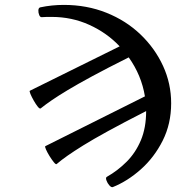

<svg xmlns="http://www.w3.org/2000/svg" viewBox="-20 -696 727 783"><path d="M211 -27Q208 -24 199.5 -34.5Q191 -45 182 -59.5Q173 -74 167.5 -86.5Q162 -99 165 -100L571 -303Q557 -389 505 -462Q415 -417 355 -384.5Q295 -352 256 -328.5Q217 -305 191.5 -287.5Q166 -270 146 -254Q142 -251 134 -261Q126 -271 117.5 -286Q109 -301 104 -313Q99 -325 102 -326L468 -507Q416 -562 344.5 -594.5Q273 -627 191 -627Q181 -627 170.5 -627Q160 -627 151 -626Q144 -625 140 -634.5Q136 -644 136.5 -654Q137 -664 144 -666Q191 -676 240 -676Q334 -676 414 -644Q494 -612 553 -555.5Q612 -499 645 -427Q678 -355 678 -275Q678 -191 643.5 -122.5Q609 -54 554.5 -5.5Q500 43 440 67Q434 69 426 60Q418 51 414 39.5Q410 28 416 25Q460 0 496.5 -36.5Q533 -73 554.5 -124Q576 -175 576 -243Q482 -195 420 -161Q358 -127 319.5 -103Q281 -79 256 -61.5Q231 -44 211 -27Z"/></svg>

Font: Junicode SmExp
Style: Bold Italic
Weight: 700
Width: 6
Italic angle: -11°
Designer: Peter S. Baker
Version: Version 2.205; ttfautohint (v1.8.4)